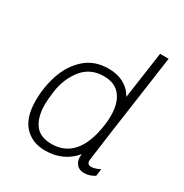

<svg xmlns="http://www.w3.org/2000/svg" viewBox="-169 -851 949 992"><g transform="rotate(30 305.5 -355.0)"><path d="M462 -440 502 -720H553Q461 -72 461 -61Q461 -36 484 -36Q507 -36 537 -52L531 -9Q501 10 468 10Q440 10 424.5 -8Q409 -26 409 -52Q409 -57 411 -69Q345 10 236 10Q159 10 112.5 -40Q66 -90 66 -190Q66 -273 92 -348.5Q118 -424 173 -472.5Q228 -521 311 -521Q364 -521 403 -499.5Q442 -478 462 -440ZM124 -277Q117 -228 117 -197Q117 -122 148 -79Q179 -36 248 -36Q388 -36 429 -210Q442 -265 442 -315Q442 -390 409 -432.5Q376 -475 309 -475Q230 -475 183 -417.5Q136 -360 124 -277Z"/></g></svg>

Font: Chivo Thin Italic
Style: Regular
Weight: 100
Italic angle: -8.05°
Designer: Hector Gatti
Foundry: Omnibus-Type
Version: Version 1.007